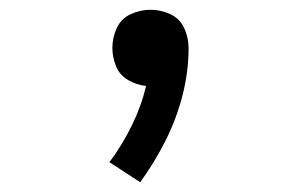

<svg xmlns="http://www.w3.org/2000/svg" viewBox="-20 -168 616 393"><path d="M267 205Q296 165 318.5 120.5Q341 76 353.5 27.5Q366 -21 366 -70Q366 -91 357 -110.5Q348 -130 328.5 -139Q309 -148 288 -148Q267 -148 247.5 -139Q228 -130 219 -110.5Q210 -91 210 -70Q210 -51 217.5 -32.5Q225 -14 242.5 -4Q260 6 279 8Q269 50 249.5 89.5Q230 129 204 164Z"/></svg>

Font: Iosevka SS01 Extended
Style: Regular
Weight: 400
Width: 7
Monospace: yes
Designer: Belleve Invis
Foundry: Belleve Invis
Version: Version 3.4.7; ttfautohint (v1.8.3)